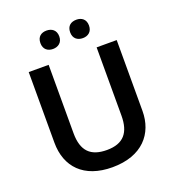

<svg xmlns="http://www.w3.org/2000/svg" viewBox="-161 -1042 1071 1177"><g transform="rotate(-20 374.0 -453.0)"><path d="M215 -856C215 -815 242 -796 276 -796C309 -796 338 -815 338 -856C338 -898 309 -916 276 -916C242 -916 215 -898 215 -856ZM409 -856C409 -815 436 -796 471 -796C504 -796 532 -815 532 -856C532 -898 504 -916 471 -916C436 -916 409 -898 409 -856ZM661 -252V-714H530V-269C530 -159 484 -101 375 -101C270 -101 217 -151 217 -268V-714H87V-254C87 -95 185 10 371 10C566 10 661 -104 661 -252Z"/></g></svg>

Font: Noto Sans Balinese SemiBold
Style: Regular
Weight: 600
Designer: Aditya Bayu, David Williams
Foundry: David Williams
Version: Version 2.005